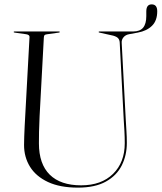

<svg xmlns="http://www.w3.org/2000/svg" viewBox="-20 -844 739 878"><path d="M546 -293 527.5 -649Q527 -660.5 521 -668.2Q515 -676 497.5 -681L434.5 -695Q431 -696 431 -697.5Q431 -700 434.5 -700H588Q620 -700 634.5 -717.5Q649 -735 649 -770.5V-791.5Q649 -824 673.5 -824Q699 -824 699 -792.5Q699 -749.5 675 -726Q651 -702.5 610.5 -695L570 -687.5Q554 -684.5 544.8 -673.5Q535.5 -662.5 536.5 -648L555 -298Q556.5 -271 558.2 -244.5Q560 -218 560 -190.5Q560 -134 536.8 -87.5Q513.5 -41 464 -13.5Q414.5 14 336.5 14Q254 14 199.2 -11.8Q144.5 -37.5 117.2 -81.5Q90 -125.5 90 -181Q90 -196 90.8 -219.5Q91.5 -243 92.8 -267Q94 -291 95 -307.5L115 -675Q115.5 -685 99.5 -687.5L46.5 -695Q42.5 -696 42.5 -697.5Q42.5 -700 46 -700H250Q253.5 -700 253.5 -697.5Q253.5 -696 249.5 -695L196.5 -687.5Q187.5 -686.5 184.2 -683.8Q181 -681 180.5 -672.5L161 -311Q159 -273 158.5 -241.5Q158 -210 158 -188.5Q158 -94 207.5 -45.2Q257 3.5 351 3.5Q443.5 3.5 497 -49Q550.5 -101.5 550.5 -189Q550.5 -217 549 -244.2Q547.5 -271.5 546 -293Z"/></svg>

Font: Fraunces 144pt Light
Style: Regular
Weight: 300
Version: Version 1.000;[b76b70a41]